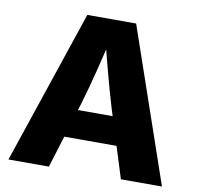

<svg xmlns="http://www.w3.org/2000/svg" viewBox="-81 -812 920 895"><g transform="rotate(10 379.5 -364.0)"><path d="M16.1 0 261.2 -727.5H492.2L742.7 0H548.3L448.2 -318.8Q424.3 -398.4 401.4 -485.1Q378.4 -571.8 355 -668H396Q373 -571.8 351.3 -484.9Q329.6 -397.9 306.2 -318.8L207.5 0ZM183.1 -149.9V-283.2H575.7V-149.9Z"/></g></svg>

Font: Inter 20pt ExtraBold
Style: Regular
Weight: 800
Version: Version 4.001;git-66647c0bb